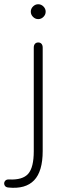

<svg xmlns="http://www.w3.org/2000/svg" viewBox="-68 -690 309 904"><path d="M-25 155Q39 158 65 128Q91 98 91 22V-466Q91 -477 96.5 -483.5Q102 -490 112 -490Q122 -490 127.5 -483.5Q133 -477 133 -466V21Q133 117 92.5 159Q52 201 -28 193Q-42 192 -46.5 182Q-51 172 -45 163Q-39 154 -25 155ZM77 -635Q77 -649 87.5 -659.5Q98 -670 112 -670Q126 -670 136.5 -659.5Q147 -649 147 -635Q147 -621 136.5 -610.5Q126 -600 112 -600Q98 -600 87.5 -610.5Q77 -621 77 -635Z"/></svg>

Font: SN Pro Thin
Style: Regular
Weight: 200
Designer: Tobias Whetton
Foundry: Supernotes
Version: Version 1.003;Glyphs 3.3 (3324)